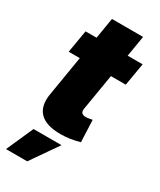

<svg xmlns="http://www.w3.org/2000/svg" viewBox="-225 -748 870 1047"><g transform="rotate(30 210.0 -224.5)"><path d="M61.1 -545.5H130.3L152 -676.1H348L326.3 -545.5H420.5L396.3 -403.4H302.9L264.9 -175.4Q259.2 -141.3 296.2 -141.3Q300.4 -141.3 305.9 -142Q311.4 -142.8 317.1 -143.8Q322.8 -144.9 327.8 -145.8Q332.7 -146.7 335.9 -147L341.6 -9.2Q311.4 -1.1 282.7 3.6Q253.9 8.2 222.7 8.2Q130 8.2 90.4 -33.7Q50.8 -75.6 66.1 -157L106.9 -403.4H36.9ZM6.4 227.3 81.7 57.5H257.8L139.9 227.3Z"/></g></svg>

Font: Inter P Black
Style: Italic
Weight: 900
Italic angle: -9.40001°
Designer: Rasmus Andersson
Foundry: rsms
Version: Version 3.018;git-588b23468